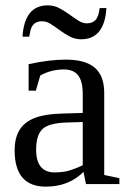

<svg xmlns="http://www.w3.org/2000/svg" viewBox="-20 -694 484 724"><path d="M227.1 -469.2Q302.2 -469.2 337.6 -438.5Q373 -407.7 373 -344.2V-34.2L430.2 -22V0H304.2L294.9 -45.9Q239.3 9.8 152.8 9.8Q35.2 9.8 35.2 -127Q35.2 -172.9 53 -202.9Q70.8 -232.9 109.9 -248.8Q148.9 -264.6 223.1 -266.1L292 -268.1V-339.8Q292 -387.2 274.7 -409.7Q257.3 -432.1 221.2 -432.1Q172.4 -432.1 131.8 -409.2L115.2 -352.1H87.9V-452.1Q167 -469.2 227.1 -469.2ZM292 -233.9 228 -231.9Q162.6 -229.5 139.4 -206.5Q116.2 -183.6 116.2 -129.9Q116.2 -43.9 186 -43.9Q219.2 -43.9 243.4 -51.5Q267.6 -59.1 292 -70.8ZM286.1 -545.9Q262.7 -545.9 242.9 -556.4Q223.1 -566.9 205.6 -579.8Q188 -592.8 171.6 -603.3Q155.3 -613.8 139.2 -613.8Q123.5 -613.8 114 -607.9Q104.5 -602.1 99.1 -591.1Q93.8 -580.1 90.3 -555.7H64.9Q72.3 -673.8 160.2 -673.8Q183.6 -673.8 203.4 -663.3Q223.1 -652.8 241 -639.9Q258.8 -627 275.1 -616.5Q291.5 -606 307.1 -606Q328.1 -606 339.8 -618.2Q351.6 -630.4 356 -663.6H381.3Q374 -545.9 286.1 -545.9Z"/></svg>

Font: Tinos
Style: Regular
Weight: 400
Designer: Steve Matteson
Foundry: Monotype Imaging Inc.
Version: Version 1.23